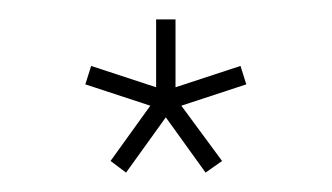

<svg xmlns="http://www.w3.org/2000/svg" viewBox="-20 -730 342 198"><path d="M94 -564 135 -621 68 -643 74 -662 141 -640V-710H161V-640L228 -662L234 -643L167 -621L209 -564L192 -552L151 -609L110 -552Z"/></svg>

Font: Raleway-v4020 Thin
Style: Regular
Weight: 250
Designer: Matt McInerney, Pablo Impallari, Rodrigo Fuenzalida
Foundry: Matt McInerney, Pablo Impallari, Rodrigo Fuenzalida
Version: Version 4.020;PS 004.020;hotconv 1.0.88;makeotf.lib2.5.64775